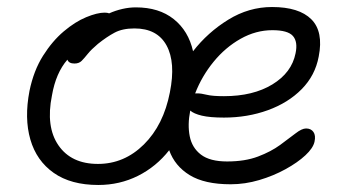

<svg xmlns="http://www.w3.org/2000/svg" viewBox="-20 -515 994 547"><path d="M260 12Q182 12 133 -22.5Q84 -57 66.5 -117.5Q49 -178 64 -256Q76 -314 102.5 -356Q129 -398 161.5 -425.5Q194 -453 225.5 -466Q257 -479 278 -479Q286 -479 291 -477Q309 -485 328.5 -489.5Q348 -494 367 -494Q433 -494 475 -460.5Q517 -427 530 -369Q572 -423 630.5 -459Q689 -495 755 -495Q832 -495 867 -460Q902 -425 888 -354Q878 -300 839.5 -261Q801 -222 743 -201Q685 -180 618 -180Q578 -180 555 -185.5Q532 -191 522 -200Q514 -160 520.5 -127Q527 -94 552.5 -74.5Q578 -55 627 -55Q678 -55 715 -69Q752 -83 778 -102Q804 -121 822 -135Q840 -149 852 -149Q866 -149 873 -139Q880 -129 876 -111Q872 -93 850 -72.5Q828 -52 793.5 -33Q759 -14 718.5 -2Q678 10 637 10Q563 10 520.5 -16Q478 -42 462 -87Q425 -40 373 -14Q321 12 260 12ZM128 -243Q110 -154 146.5 -101Q183 -48 259 -48Q334 -48 390 -103.5Q446 -159 464 -252Q481 -337 454.5 -385.5Q428 -434 363 -434Q329 -434 306.5 -422Q284 -410 259 -390Q240 -374 230 -361.5Q220 -349 212.5 -341.5Q205 -334 192 -334Q176 -334 172 -345Q139 -307 128 -243ZM542 -249Q553 -249 569 -245Q585 -241 618 -241Q701 -241 756 -274.5Q811 -308 822 -363Q829 -396 814.5 -412.5Q800 -429 756 -429Q709 -429 665.5 -404.5Q622 -380 588.5 -339Q555 -298 536 -249Z"/></svg>

Font: Shantell Sans Normal
Style: Italic
Weight: 300
Italic angle: -11.31°
Designer: Stephen Nixon, Anya Danilova, Shantell Martin
Foundry: Arrow Type
Version: Version 1.008;[a672d596b]